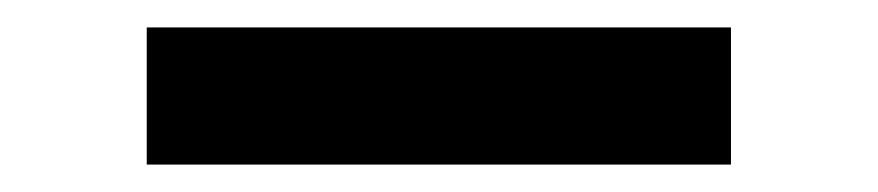

<svg xmlns="http://www.w3.org/2000/svg" viewBox="-20 -410 640 140"><path d="M87 -290V-390H513V-290Z"/></svg>

Font: Iosevka Slab Extended
Style: Bold
Weight: 700
Width: 7
Monospace: yes
Designer: Belleve Invis
Foundry: Belleve Invis
Version: Version 11.1.0; ttfautohint (v1.8.3)